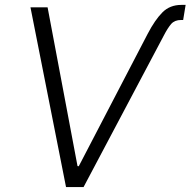

<svg xmlns="http://www.w3.org/2000/svg" viewBox="-20 -757 771 777"><path d="M172.6 -727.3 293.7 -84.9 298.7 -84.2 577.4 -619.7Q592.3 -648.4 607.4 -670.3Q622.5 -692.1 637.4 -707Q667.6 -737.2 714.1 -737.2H731.2L721.2 -676.1H712.4Q687.1 -676.1 672.9 -660.2Q665.8 -652 658.2 -640.1Q650.6 -628.2 642.4 -612.2L318.2 0H247.2L103.3 -727.3Z"/></svg>

Font: Inter P Light
Style: Italic
Weight: 300
Italic angle: 9.39999°
Designer: Rasmus Andersson
Foundry: rsms
Version: Version 3.018;git-588b23468